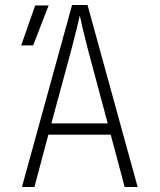

<svg xmlns="http://www.w3.org/2000/svg" viewBox="-20 -750 640 770"><path d="M68 0 269 -730H331L532 0H480L424 -210H174L118 0ZM186 -255H412L333 -550Q319 -604 310.5 -640.5Q302 -677 300 -688Q298 -677 289 -640.5Q280 -604 266 -550ZM65 -568 121 -728H175L113 -568Z"/></svg>

Font: NKDuy Mono Thin
Style: Regular
Weight: 100
Monospace: yes
Designer: NKDuy
Foundry: NKDuy
Version: Version 2.251; ttfautohint (v1.8.4.7-5d5b)